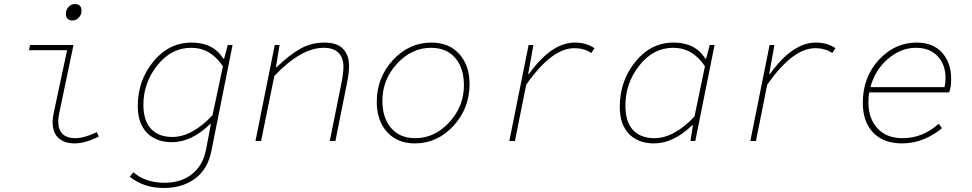

<svg xmlns="http://www.w3.org/2000/svg" viewBox="-20 -702 4840 956"><path d="M351 12Q301 12 271.5 -14.5Q242 -41 242 -94Q242 -115 248 -142L314 -452H124L130 -478H346L274 -134Q270 -115 270 -98Q270 -14 356 -14Q399 -14 462 -44L472 -22Q404 12 351 12ZM342 -600Q308 -600 308 -634Q308 -653 321.5 -667.5Q335 -682 352 -682Q386 -682 386 -648Q386 -629 372.5 -614.5Q359 -600 342 -600Z M796 234Q696 234 626 178L644 156Q705 208 800 208Q882 208 936.5 164.5Q991 121 1006 42L1030 -84H1026Q933 6 836 6Q758 6 712 -40.5Q666 -87 666 -174Q666 -301 743.5 -395.5Q821 -490 934 -490Q1042 -490 1092 -410H1096L1114 -478H1138L1032 52Q1014 141 951 187.5Q888 234 796 234ZM838 -20Q936 -20 1038 -128L1090 -372Q1029 -464 932 -464Q833 -464 763.5 -377Q694 -290 694 -180Q694 -101 732 -60.5Q770 -20 838 -20Z M1252 0 1348 -478H1372L1354 -368H1358Q1418 -426 1473 -458Q1528 -490 1596 -490Q1659 -490 1688.5 -458.5Q1718 -427 1718 -374Q1718 -337 1708 -290L1650 0H1622L1680 -288Q1690 -338 1690 -370Q1690 -415 1665 -439.5Q1640 -464 1592 -464Q1479 -464 1346 -324L1280 0Z M2046 12Q1958 12 1907 -45Q1856 -102 1856 -194Q1856 -316 1936.5 -403Q2017 -490 2128 -490Q2216 -490 2267 -433Q2318 -376 2318 -284Q2318 -162 2237.5 -75Q2157 12 2046 12ZM2048 -14Q2144 -14 2217 -93Q2290 -172 2290 -278Q2290 -363 2246.5 -413.5Q2203 -464 2126 -464Q2030 -464 1957 -385Q1884 -306 1884 -200Q1884 -115 1927.5 -64.5Q1971 -14 2048 -14Z M2516 0 2612 -478H2636L2610 -334H2614Q2726 -490 2842 -490Q2900 -490 2940 -462L2924 -438Q2889 -462 2839 -462Q2727 -462 2600 -280L2544 0Z M3236 12Q3158 12 3112 -35Q3066 -82 3066 -170Q3066 -299 3143.5 -394.5Q3221 -490 3334 -490Q3442 -490 3492 -410H3496L3514 -478H3538L3442 0H3418L3430 -78H3426Q3333 12 3236 12ZM3238 -14Q3336 -14 3438 -122L3490 -372Q3429 -464 3332 -464Q3233 -464 3163.5 -376Q3094 -288 3094 -176Q3094 -95 3132 -54.5Q3170 -14 3238 -14Z M3716 0 3812 -478H3836L3810 -334H3814Q3926 -490 4042 -490Q4100 -490 4140 -462L4124 -438Q4089 -462 4039 -462Q3927 -462 3800 -280L3744 0Z M4472 12Q4379 12 4327.5 -42Q4276 -96 4276 -190Q4276 -317 4355.5 -403.5Q4435 -490 4544 -490Q4626 -490 4671 -439.5Q4716 -389 4716 -309Q4716 -267 4706 -242H4308Q4304 -221 4304 -192Q4304 -112 4349 -63Q4394 -14 4474 -14Q4575 -14 4654 -86L4670 -64Q4634 -32 4582 -10Q4530 12 4472 12ZM4540 -464Q4466 -464 4401.5 -409Q4337 -354 4314 -268H4683Q4688 -291 4688 -312Q4688 -381 4648.5 -422.5Q4609 -464 4540 -464Z"/></svg>

Font: TypoPRO Source Code Pro
Style: Italic
Weight: 200
Italic angle: -11°
Monospace: yes
Designer: Paul D. Hunt, Teo Tuominen
Foundry: Adobe Systems Incorporated
Version: Version 1.030;PS 1.0;hotconv 1.0.84;makeotf.lib2.5.63406